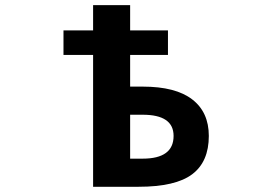

<svg xmlns="http://www.w3.org/2000/svg" viewBox="-20 -712 1040 734"><path d="M477.5 -380.9H525.4Q651.4 -380.9 714.8 -332Q778.3 -283.2 778.3 -192.4Q778.3 -93.8 714.8 -45.9Q651.4 2 509.8 2H335.9V-502H222.7V-595.7H335.9V-692.4H477.5V-595.7H622.1V-502H477.5ZM477.5 -105.5H525.4Q643.6 -105.5 643.6 -192.4Q643.6 -273.4 525.4 -273.4H477.5Z"/></svg>

Font: GenEi Gothic M Regular
Style: Bold
Weight: 700
Designer: o_tamon (Modified); [Source Han Sans]
Ryoko NISHIZUKA  (kana & ideographs); Paul D. Hunt (Latin, Greek & Cyrillic); Wenl
Version: Version 1.1a;Original Version 1.004